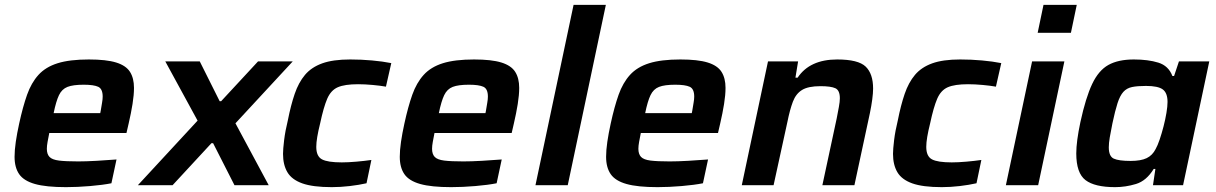

<svg xmlns="http://www.w3.org/2000/svg" viewBox="-20 -763 5011 791"><path d="M252 8Q170 8 124 -5Q78 -18 59 -45.5Q40 -73 40 -117Q40 -144 45 -178.5Q50 -213 59 -254Q74 -323 91.5 -372.5Q109 -422 138.5 -454.5Q168 -487 217.5 -502.5Q267 -518 346 -518Q418 -518 458.5 -505.5Q499 -493 515.5 -467Q532 -441 532 -401Q532 -372 526 -334.5Q520 -297 510 -254L501 -215H183Q179 -195 176 -178.5Q173 -162 173 -150Q173 -128 184 -116.5Q195 -105 223 -101.5Q251 -98 302 -98Q334 -98 378.5 -100.5Q423 -103 460 -106L439 -8Q404 -1 351.5 3.5Q299 8 252 8ZM201 -297H393L395 -307Q398 -326 400.5 -340Q403 -354 403 -365Q403 -397 384.5 -405.5Q366 -414 325 -414Q281 -414 258 -405Q235 -396 223 -371Q211 -346 201 -297Z M548 0 794 -266 661 -510H803L885 -346H891L1043 -510H1186L950 -255L1087 0H946L858 -173H851L691 0Z M1347 8Q1269 8 1225.5 -7.5Q1182 -23 1164 -53.5Q1146 -84 1146 -129Q1146 -148 1150.5 -185.5Q1155 -223 1166 -268Q1178 -329 1194 -376Q1210 -423 1236.5 -454.5Q1263 -486 1307.5 -502Q1352 -518 1423 -518Q1468 -518 1512.5 -514Q1557 -510 1592 -503L1570 -406Q1548 -410 1515.5 -413Q1483 -416 1455 -416Q1400 -416 1371.5 -403.5Q1343 -391 1328 -356Q1313 -321 1299 -255Q1291 -223 1287 -199Q1283 -175 1283 -158Q1283 -119 1306.5 -106.5Q1330 -94 1388 -94Q1414 -94 1448.5 -97Q1483 -100 1510 -104L1490 -8Q1459 -1 1421 3.5Q1383 8 1347 8Z M1839 8Q1757 8 1711 -5Q1665 -18 1646 -45.5Q1627 -73 1627 -117Q1627 -144 1632 -178.5Q1637 -213 1646 -254Q1661 -323 1678.5 -372.5Q1696 -422 1725.5 -454.5Q1755 -487 1804.5 -502.5Q1854 -518 1933 -518Q2005 -518 2045.5 -505.5Q2086 -493 2102.5 -467Q2119 -441 2119 -401Q2119 -372 2113 -334.5Q2107 -297 2097 -254L2088 -215H1770Q1766 -195 1763 -178.5Q1760 -162 1760 -150Q1760 -128 1771 -116.5Q1782 -105 1810 -101.5Q1838 -98 1889 -98Q1921 -98 1965.5 -100.5Q2010 -103 2047 -106L2026 -8Q1991 -1 1938.5 3.5Q1886 8 1839 8ZM1788 -297H1980L1982 -307Q1985 -326 1987.5 -340Q1990 -354 1990 -365Q1990 -397 1971.5 -405.5Q1953 -414 1912 -414Q1868 -414 1845 -405Q1822 -396 1810 -371Q1798 -346 1788 -297Z M2186 0 2343 -743H2476L2319 0Z M2689 8Q2607 8 2561 -5Q2515 -18 2496 -45.5Q2477 -73 2477 -117Q2477 -144 2482 -178.5Q2487 -213 2496 -254Q2511 -323 2528.5 -372.5Q2546 -422 2575.5 -454.5Q2605 -487 2654.5 -502.5Q2704 -518 2783 -518Q2855 -518 2895.5 -505.5Q2936 -493 2952.5 -467Q2969 -441 2969 -401Q2969 -372 2963 -334.5Q2957 -297 2947 -254L2938 -215H2620Q2616 -195 2613 -178.5Q2610 -162 2610 -150Q2610 -128 2621 -116.5Q2632 -105 2660 -101.5Q2688 -98 2739 -98Q2771 -98 2815.5 -100.5Q2860 -103 2897 -106L2876 -8Q2841 -1 2788.5 3.5Q2736 8 2689 8ZM2638 -297H2830L2832 -307Q2835 -326 2837.5 -340Q2840 -354 2840 -365Q2840 -397 2821.5 -405.5Q2803 -414 2762 -414Q2718 -414 2695 -405Q2672 -396 2660 -371Q2648 -346 2638 -297Z M3036 0 3144 -510H3268L3257 -443H3266Q3316 -518 3429 -518Q3516 -518 3546.5 -488.5Q3577 -459 3577 -398Q3577 -380 3573.5 -353.5Q3570 -327 3564 -298L3500 0H3368L3427 -275Q3432 -301 3436 -322.5Q3440 -344 3440 -358Q3440 -391 3421.5 -399.5Q3403 -408 3360 -408Q3310 -408 3284.5 -392.5Q3259 -377 3246.5 -344Q3234 -311 3224 -261L3167 0Z M3860 8Q3782 8 3738.5 -7.5Q3695 -23 3677 -53.5Q3659 -84 3659 -129Q3659 -148 3663.5 -185.5Q3668 -223 3679 -268Q3691 -329 3707 -376Q3723 -423 3749.5 -454.5Q3776 -486 3820.5 -502Q3865 -518 3936 -518Q3981 -518 4025.5 -514Q4070 -510 4105 -503L4083 -406Q4061 -410 4028.5 -413Q3996 -416 3968 -416Q3913 -416 3884.5 -403.5Q3856 -391 3841 -356Q3826 -321 3812 -255Q3804 -223 3800 -199Q3796 -175 3796 -158Q3796 -119 3819.5 -106.5Q3843 -94 3901 -94Q3927 -94 3961.5 -97Q3996 -100 4023 -104L4003 -8Q3972 -1 3934 3.5Q3896 8 3860 8Z M4255 -628 4279 -743H4416L4392 -628ZM4124 0 4232 -510H4365L4257 0Z M4574 8Q4490 8 4452 -21Q4414 -50 4414 -131Q4414 -180 4431 -260Q4453 -361 4479.5 -417Q4506 -473 4546.5 -495.5Q4587 -518 4651 -518Q4710 -518 4752 -505Q4794 -492 4810 -450H4817L4837 -510H4962L4854 0H4730L4740 -67H4733Q4703 -18 4660 -5Q4617 8 4574 8ZM4638 -100Q4680 -100 4704 -111.5Q4728 -123 4741 -149Q4749 -163 4757.5 -188Q4766 -213 4773.5 -242Q4781 -271 4785.5 -298Q4790 -325 4790 -343Q4790 -380 4770.5 -394.5Q4751 -409 4701 -409Q4666 -409 4644 -404.5Q4622 -400 4608 -384.5Q4594 -369 4584 -338Q4574 -307 4563 -255Q4556 -221 4552 -197Q4548 -173 4548 -156Q4548 -119 4568.5 -109.5Q4589 -100 4638 -100Z"/></svg>

Font: Saira SemiBold
Style: Italic
Weight: 600
Italic angle: -12°
Designer: Hector Gatti with collaboration of the Omnibus-Type team
Foundry: Omnibus-Type
Version: Version 1.100; ttfautohint (v1.8.3)